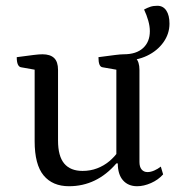

<svg xmlns="http://www.w3.org/2000/svg" viewBox="-20 -633 613 665"><path d="M219 12Q162 12 131 -25.5Q100 -63 100 -144V-404L115 -389L53 -400Q46 -401 42 -409.5Q38 -418 38 -435Q76 -440 95.5 -442.5Q115 -445 127 -445Q154 -445 167.5 -432Q181 -419 181 -391V-146Q181 -92 202.5 -66.5Q224 -41 266 -41Q293 -41 316.5 -50Q340 -59 358.5 -74.5Q377 -90 390 -109L383 -92V-404L398 -389L335 -400Q328 -401 324.5 -409.5Q321 -418 321 -435Q359 -440 378.5 -442.5Q398 -445 409 -445Q437 -445 450 -432Q463 -419 463 -391V-72Q463 -55 470.5 -46Q478 -37 491 -37Q502 -37 514.5 -42.5Q527 -48 537 -56L545 -29Q528 -10 503 1Q478 12 455 12Q424 12 406 -8.5Q388 -29 388 -67H383Q315 12 219 12ZM409 -423V-445Q452 -445 475.5 -466.5Q499 -488 499 -525Q499 -542 493.5 -561.5Q488 -581 479 -600Q490 -606 500.5 -609.5Q511 -613 525 -613Q545 -613 556 -596.5Q567 -580 567 -551Q567 -516 546 -486.5Q525 -457 489.5 -440Q454 -423 409 -423Z"/></svg>

Font: Pitagon Serif
Style: Regular
Weight: 400
Designer: Travis Tran
Foundry: Pitagon
Version: Version 1.000;gftools[0.9.26]